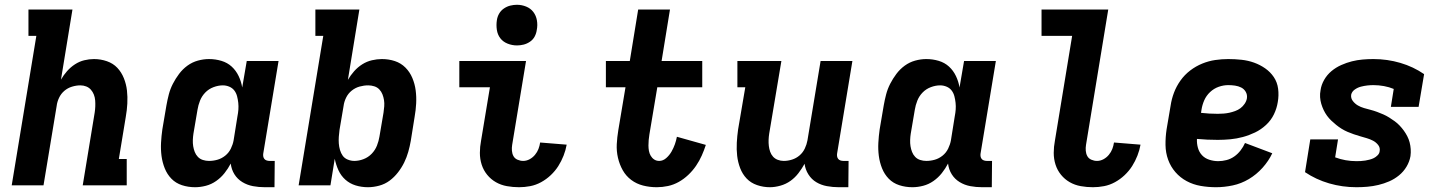

<svg xmlns="http://www.w3.org/2000/svg" viewBox="-20 -775 6040 803"><path d="M29 0 132 -625H99V-735H283L235 -442Q246 -461 260.5 -477.5Q275 -494 293.5 -506Q312 -518 332.5 -523Q353 -528 373 -528Q401 -528 427 -519Q453 -510 470.5 -491.5Q488 -473 498 -448Q508 -423 511 -396.5Q514 -370 512.5 -342Q511 -314 506 -286L477 -110H510V0H326L376 -304Q378 -317 378.5 -330Q379 -343 378 -355.5Q377 -368 372.5 -379.5Q368 -391 360 -400Q352 -409 340.5 -413.5Q329 -418 316 -418Q299 -418 281 -412.5Q263 -407 249 -395Q235 -383 227 -366Q219 -349 217 -332L162 0Z M796 8Q767 8 741 -0.5Q715 -9 697 -27.5Q679 -46 669 -71Q659 -96 655.5 -123Q652 -150 653.5 -178Q655 -206 659 -234L676 -334Q680 -357 686 -380Q692 -403 703 -424.5Q714 -446 729 -466Q744 -486 764 -500.5Q784 -515 807.5 -521.5Q831 -528 854 -528Q881 -528 906 -520.5Q931 -513 949 -496.5Q967 -480 978 -457Q989 -434 993 -409L1012 -520H1145L1081 -133Q1080 -127 1081 -121Q1082 -115 1085.5 -110.5Q1089 -106 1095 -104Q1101 -102 1107 -102H1129L1128 8H1088Q1062 8 1038 3.5Q1014 -1 993.5 -13.5Q973 -26 960.5 -46Q948 -66 945 -91Q934 -70 919 -51Q904 -32 884 -18Q864 -4 841 2Q818 8 796 8ZM854 -102Q872 -102 889.5 -107Q907 -112 922 -124Q937 -136 945.5 -153.5Q954 -171 957 -188L973 -288Q976 -303 977 -317Q978 -331 976.5 -345Q975 -359 971.5 -372.5Q968 -386 960 -396.5Q952 -407 939 -412.5Q926 -418 912 -418Q893 -418 873 -410.5Q853 -403 838.5 -388Q824 -373 816.5 -354Q809 -335 806 -316L789 -216Q787 -203 786.5 -189.5Q786 -176 788 -163.5Q790 -151 794.5 -139.5Q799 -128 807.5 -119Q816 -110 828.5 -106Q841 -102 854 -102Z M1519 8Q1492 8 1467.5 0.5Q1443 -7 1424.5 -23.5Q1406 -40 1395.5 -63Q1385 -86 1380 -111L1362 0H1229L1332 -625H1299V-735H1483L1435 -441Q1446 -460 1461 -477Q1476 -494 1495 -506Q1514 -518 1535.5 -523Q1557 -528 1577 -528Q1606 -528 1631.5 -519.5Q1657 -511 1675.5 -492.5Q1694 -474 1704.5 -449Q1715 -424 1718.5 -397Q1722 -370 1720.5 -342Q1719 -314 1714 -286L1698 -186Q1694 -163 1687.5 -140Q1681 -117 1670.5 -95.5Q1660 -74 1644.5 -54Q1629 -34 1609.5 -19.5Q1590 -5 1566 1.5Q1542 8 1519 8ZM1462 -102Q1481 -102 1500.5 -109.5Q1520 -117 1534.5 -132Q1549 -147 1556.5 -166Q1564 -185 1567 -204L1584 -304Q1586 -317 1587 -330.5Q1588 -344 1586 -356.5Q1584 -369 1579.5 -380.5Q1575 -392 1566.5 -401Q1558 -410 1545.5 -414Q1533 -418 1520 -418Q1502 -418 1484 -413Q1466 -408 1451 -396Q1436 -384 1427.5 -366.5Q1419 -349 1417 -332L1400 -232Q1398 -217 1397 -203Q1396 -189 1397 -175Q1398 -161 1402 -147.5Q1406 -134 1413.5 -123.5Q1421 -113 1434.5 -107.5Q1448 -102 1462 -102Z M2151 8Q2125 8 2100 3.5Q2075 -1 2054 -13Q2033 -25 2017.5 -44Q2002 -63 1994.5 -86.5Q1987 -110 1987 -135.5Q1987 -161 1992 -187L2029 -410H1901V-520H2180L2122 -169Q2120 -157 2121 -144.5Q2122 -132 2127.5 -122Q2133 -112 2144.5 -107Q2156 -102 2168 -102Q2182 -102 2195 -109Q2208 -116 2217.5 -127.5Q2227 -139 2232 -152Q2237 -165 2239 -179L2350 -170Q2346 -147 2337 -124Q2328 -101 2315 -80.5Q2302 -60 2283.5 -42.5Q2265 -25 2243 -13Q2221 -1 2197.5 3.5Q2174 8 2151 8ZM2142 -585Q2122 -585 2103 -592.5Q2084 -600 2072.5 -615Q2061 -630 2058 -650Q2055 -670 2058 -690Q2060 -705 2067.5 -718Q2075 -731 2087.5 -739.5Q2100 -748 2114 -751.5Q2128 -755 2142 -755Q2162 -755 2180.5 -747.5Q2199 -740 2210.5 -725Q2222 -710 2225.5 -690Q2229 -670 2225 -650Q2223 -635 2216 -622Q2209 -609 2196.5 -600.5Q2184 -592 2170 -588.5Q2156 -585 2142 -585Z M2727 8Q2697 8 2669.5 1Q2642 -6 2620 -22.5Q2598 -39 2584.5 -63Q2571 -87 2564.5 -115Q2558 -143 2559.5 -172Q2561 -201 2566 -231L2596 -410H2514V-520H2614L2649 -735H2782L2747 -520H2917V-410H2729L2696 -213Q2694 -201 2693 -189.5Q2692 -178 2692 -166.5Q2692 -155 2694 -144Q2696 -133 2701.5 -123.5Q2707 -114 2716 -108Q2725 -102 2737 -102Q2753 -102 2766.5 -114Q2780 -126 2788.5 -141Q2797 -156 2802.5 -171.5Q2808 -187 2811 -203L2932 -169Q2925 -147 2915 -124.5Q2905 -102 2891 -81.5Q2877 -61 2858.5 -43.5Q2840 -26 2818.5 -14Q2797 -2 2773.5 3Q2750 8 2727 8Z M3200 8Q3172 8 3146 -1Q3120 -10 3102.5 -28.5Q3085 -47 3075.5 -72Q3066 -97 3063 -123.5Q3060 -150 3061.5 -178Q3063 -206 3067 -234L3097 -410H3064V-520H3248L3197 -216Q3195 -203 3194.5 -190Q3194 -177 3195.5 -164.5Q3197 -152 3201 -140.5Q3205 -129 3213 -120Q3221 -111 3233 -106.5Q3245 -102 3258 -102Q3275 -102 3292.5 -107.5Q3310 -113 3324 -125Q3338 -137 3346 -154Q3354 -171 3357 -188L3412 -520H3545L3481 -133Q3480 -127 3481 -121Q3482 -115 3485.5 -110.5Q3489 -106 3495 -104Q3501 -102 3507 -102H3529L3528 8H3488Q3463 8 3438.5 3.5Q3414 -1 3394 -13Q3374 -25 3361 -45.5Q3348 -66 3345 -90Q3334 -70 3319.5 -51Q3305 -32 3286 -18.5Q3267 -5 3244 1.5Q3221 8 3200 8Z M3796 8Q3767 8 3741 -0.5Q3715 -9 3697 -27.5Q3679 -46 3669 -71Q3659 -96 3655.5 -123Q3652 -150 3653.5 -178Q3655 -206 3659 -234L3676 -334Q3680 -357 3686 -380Q3692 -403 3703 -424.5Q3714 -446 3729 -466Q3744 -486 3764 -500.5Q3784 -515 3807.5 -521.5Q3831 -528 3854 -528Q3881 -528 3906 -520.5Q3931 -513 3949 -496.5Q3967 -480 3978 -457Q3989 -434 3993 -409L4012 -520H4145L4081 -133Q4080 -127 4081 -121Q4082 -115 4085.5 -110.5Q4089 -106 4095 -104Q4101 -102 4107 -102H4129L4128 8H4088Q4062 8 4038 3.5Q4014 -1 3993.5 -13.5Q3973 -26 3960.5 -46Q3948 -66 3945 -91Q3934 -70 3919 -51Q3904 -32 3884 -18Q3864 -4 3841 2Q3818 8 3796 8ZM3854 -102Q3872 -102 3889.5 -107Q3907 -112 3922 -124Q3937 -136 3945.5 -153.5Q3954 -171 3957 -188L3973 -288Q3976 -303 3977 -317Q3978 -331 3976.5 -345Q3975 -359 3971.5 -372.5Q3968 -386 3960 -396.5Q3952 -407 3939 -412.5Q3926 -418 3912 -418Q3893 -418 3873 -410.5Q3853 -403 3838.5 -388Q3824 -373 3816.5 -354Q3809 -335 3806 -316L3789 -216Q3787 -203 3786.5 -189.5Q3786 -176 3788 -163.5Q3790 -151 3794.5 -139.5Q3799 -128 3807.5 -119Q3816 -110 3828.5 -106Q3841 -102 3854 -102Z M4551 8Q4525 8 4500 3.5Q4475 -1 4454 -13Q4433 -25 4417.5 -44Q4402 -63 4394.5 -86.5Q4387 -110 4387 -135.5Q4387 -161 4392 -187L4464 -625H4336V-735H4615L4522 -169Q4520 -157 4521 -144.5Q4522 -132 4527.5 -122Q4533 -112 4544.5 -107Q4556 -102 4568 -102Q4582 -102 4595 -109Q4608 -116 4617.5 -127.5Q4627 -139 4632 -152Q4637 -165 4639 -179L4750 -170Q4746 -147 4737 -124Q4728 -101 4715 -80.5Q4702 -60 4683.5 -42.5Q4665 -25 4643 -13Q4621 -1 4597.5 3.5Q4574 8 4551 8Z M5066 8Q5033 8 5001.5 2.5Q4970 -3 4943 -17.5Q4916 -32 4896 -55Q4876 -78 4865.5 -107Q4855 -136 4854.5 -168.5Q4854 -201 4859 -234L4876 -334Q4880 -361 4890 -387.5Q4900 -414 4917 -438Q4934 -462 4957.5 -480Q4981 -498 5008 -509Q5035 -520 5062.5 -524Q5090 -528 5117 -528Q5145 -528 5172.5 -525Q5200 -522 5225 -513Q5250 -504 5271.5 -489Q5293 -474 5307.5 -452.5Q5322 -431 5325.5 -403.5Q5329 -376 5324 -348Q5320 -322 5308 -297Q5296 -272 5275 -252.5Q5254 -233 5229 -221Q5204 -209 5178 -202Q5152 -195 5125.5 -192.5Q5099 -190 5073 -190Q5051 -190 5029 -191Q5007 -192 4986 -194Q4985 -175 4990 -157Q4995 -139 5007 -126Q5019 -113 5037.5 -107Q5056 -101 5075 -101Q5092 -101 5109.5 -105.5Q5127 -110 5142 -120.5Q5157 -131 5168.5 -146Q5180 -161 5187 -177L5301 -134Q5286 -102 5260.5 -73.5Q5235 -45 5203 -26Q5171 -7 5135.5 0.5Q5100 8 5066 8ZM5073 -299Q5085 -299 5097.5 -300Q5110 -301 5121.5 -303.5Q5133 -306 5145.5 -310.5Q5158 -315 5168 -322.5Q5178 -330 5185.5 -341Q5193 -352 5195 -364Q5197 -379 5190 -391Q5183 -403 5171 -409Q5159 -415 5145 -417Q5131 -419 5117 -419Q5097 -419 5077 -412Q5057 -405 5041 -390Q5025 -375 5016.5 -355.5Q5008 -336 5005 -316L5003 -303Q5021 -301 5038 -300Q5055 -299 5073 -299Z M5653 8Q5594 8 5539 -8Q5484 -24 5438 -55L5460 -192H5576L5564 -117Q5585 -109 5607.5 -105Q5630 -101 5653 -101Q5662 -101 5671.5 -101.5Q5681 -102 5690 -103.5Q5699 -105 5708.5 -107.5Q5718 -110 5726 -114Q5734 -118 5741.5 -125.5Q5749 -133 5750 -142Q5753 -157 5744 -168.5Q5735 -180 5722.5 -186.5Q5710 -193 5696.5 -197Q5683 -201 5669 -205Q5655 -209 5642 -213.5Q5629 -218 5616 -223.5Q5603 -229 5591 -236.5Q5579 -244 5568.5 -252.5Q5558 -261 5548 -270.5Q5538 -280 5530 -291Q5522 -302 5516 -314.5Q5510 -327 5506 -340.5Q5502 -354 5501 -368.5Q5500 -383 5503 -398Q5506 -420 5518 -441Q5530 -462 5548.5 -477.5Q5567 -493 5589.5 -503Q5612 -513 5634 -518.5Q5656 -524 5678.5 -526Q5701 -528 5724 -528Q5782 -528 5836.5 -512Q5891 -496 5936 -465L5913 -328H5797L5809 -403Q5790 -411 5768 -415Q5746 -419 5724 -419Q5711 -419 5698 -417.5Q5685 -416 5671.5 -412.5Q5658 -409 5646 -400.5Q5634 -392 5631 -379Q5629 -364 5638 -352.5Q5647 -341 5659 -334Q5671 -327 5685 -323Q5699 -319 5712.5 -315.5Q5726 -312 5739.5 -307Q5753 -302 5765.5 -296.5Q5778 -291 5790 -283.5Q5802 -276 5813 -268Q5824 -260 5833.5 -250Q5843 -240 5851 -229Q5859 -218 5865.5 -205.5Q5872 -193 5875.5 -179.5Q5879 -166 5880 -151.5Q5881 -137 5879 -122Q5875 -99 5862.5 -78Q5850 -57 5831 -41.5Q5812 -26 5790 -16.5Q5768 -7 5745 -1.5Q5722 4 5699 6Q5676 8 5653 8Z"/></svg>

Font: Iosevka HT Extrabold Extended
Style: Italic
Weight: 800
Width: 7
Italic angle: -9°
Monospace: yes
Designer: Belleve Invis
Foundry: Belleve Invis
Version: Version 32.3.0; ttfautohint (v1.8.4)